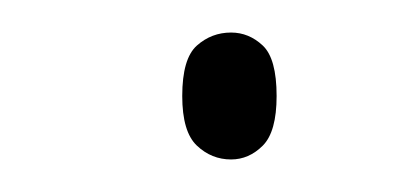

<svg xmlns="http://www.w3.org/2000/svg" viewBox="-20 -93 249 118"><path d="M122 5Q110 5 101 -3.5Q92 -12 92 -34Q92 -57 101 -65Q110 -73 122 -73Q133 -73 141.5 -65Q150 -57 150 -34Q150 -12 141.5 -3.5Q133 5 122 5Z"/></svg>

Font: Noto Serif Bengali SemiCondensed Thin
Style: Regular
Weight: 100
Width: 4
Designer: Juan Bruce, Universal Thirst, Indian Type Foundry and the Monotype Design Team.
Foundry: Monotype Imaging Inc.
Version: Version 2.003; ttfautohint (v1.8.4.7-5d5b)